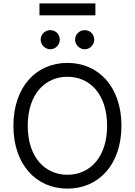

<svg xmlns="http://www.w3.org/2000/svg" viewBox="-20 -1111 801 1141"><path d="M701.7 -363.6C701.7 -593.8 566.8 -737.2 380.7 -737.2C194.6 -737.2 59.7 -593.8 59.7 -363.6C59.7 -133.5 194.6 9.9 380.7 9.9C566.8 9.9 701.7 -133.5 701.7 -363.6ZM144.9 -363.6C144.9 -552.6 248.6 -654.8 380.7 -654.8C512.8 -654.8 616.5 -552.6 616.5 -363.6C616.5 -174.7 512.8 -72.4 380.7 -72.4C248.6 -72.4 144.9 -174.7 144.9 -363.6ZM214.5 -1019.9H546.9V-1090.9H214.5ZM221.6 -875C221.6 -845.2 248.6 -818.2 278.4 -818.2C311.1 -818.2 335.2 -845.2 335.2 -875C335.2 -907.7 311.1 -931.8 278.4 -931.8C248.6 -931.8 221.6 -907.7 221.6 -875ZM426.1 -875C426.1 -845.2 453.1 -818.2 483 -818.2C515.6 -818.2 539.8 -845.2 539.8 -875C539.8 -907.7 515.6 -931.8 483 -931.8C453.1 -931.8 426.1 -907.7 426.1 -875Z"/></svg>

Font: Margiela Sans
Style: Regular
Weight: 400
Designer: Stefan Endress, Andreas Faust
Version: Version 1.100;FEAKit 1.0